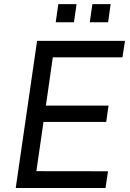

<svg xmlns="http://www.w3.org/2000/svg" viewBox="-20 -938 648 958"><path d="M165 -734H603.5L591 -652H243.5L209 -411H521.5L510 -329.5H197L161.5 -84L519 -83.5L506.5 0H58.5ZM441 -917.5H532L519.5 -827H428ZM271 -917.5H362L349 -827H258Z"/></svg>

Font: 1883 Sans
Style: Italic
Weight: 400
Italic angle: -8°
Designer: 1883 Sans project is a fork of Public Sans.
Version: Version 1.009